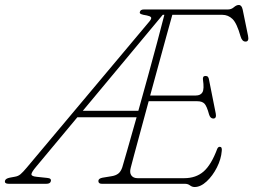

<svg xmlns="http://www.w3.org/2000/svg" viewBox="-68 -738 1018 771"><path d="M674 0H340.5Q327 0 327 -11.5Q327.5 -21.5 344 -24.5L380.5 -30.5Q396.5 -33 406.8 -40.8Q417 -48.5 423 -66Q427 -79 443 -135Q459 -191 480.5 -267H242.5L77.5 -69Q58.5 -46.5 58.2 -38.2Q58 -30 79.5 -28L122 -23.5Q139.5 -22 136 -10Q133.5 0 118.5 0H-33.5Q-50.5 0 -48 -12Q-46 -21 -29 -24.5L-7.5 -28.5Q5 -30.5 14.5 -38.5Q24 -46.5 39.5 -65L532.5 -652.5Q542 -664 538.2 -668.8Q534.5 -673.5 521.5 -676Q504.5 -678.5 498.2 -681.5Q492 -684.5 493.5 -689.5Q495.5 -700 510 -700H847Q861 -700 871.2 -709Q881.5 -718 891 -718Q902.5 -718 906.5 -699.5L928 -594.5Q933 -571 918 -571Q904 -571 898 -592Q883 -645 865.5 -661.8Q848 -678.5 824.5 -678.5H624Q614.5 -644.5 600 -592.2Q585.5 -540 568.8 -478.2Q552 -416.5 535 -354.5H718.5Q737.5 -354.5 745 -367.5Q752.5 -380.5 747 -418Q745 -433 757 -433Q764 -433 766.8 -429.5Q769.5 -426 770.5 -422L798.5 -281.5Q802 -262 788.5 -262Q776.5 -262 771.5 -278.5Q762.5 -312 753 -321.8Q743.5 -331.5 724.5 -331.5H529Q511.5 -267 496 -209.8Q480.5 -152.5 470 -113.8Q459.5 -75 457 -64.5Q451.5 -44.5 459.5 -33.5Q467.5 -22.5 484.5 -22.5H671.5Q719 -22.5 749.8 -49.5Q780.5 -76.5 804 -139.5Q807.5 -148.5 814.5 -148.5Q824.5 -148.5 822.5 -132Q820 -99 803 -65.5Q786 -32 761.8 -9.5Q737.5 13 713.5 13Q703.5 13 695 6.5Q686.5 0 674 0ZM585.5 -678.5 264.5 -293H487.5Q506.5 -360.5 526.2 -432.2Q546 -504 563.2 -568.5Q580.5 -633 592 -678.5Z"/></svg>

Font: Fraunces 72pt S100 Thin
Style: Italic
Weight: 100
Italic angle: -16°
Version: Version 1.000; ttfautohint (v1.8.3)